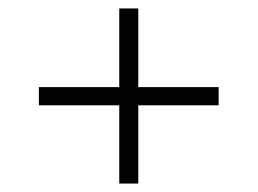

<svg xmlns="http://www.w3.org/2000/svg" viewBox="-20 -577 609 454"><path d="M497 -371V-328H307V-143H262V-328H72V-371H262V-557H307V-371Z"/></svg>

Font: mBank Light
Style: Regular
Weight: 300
Designer: Julieta Ulanovsky
Foundry: Julieta Ulanovsky
Version: Version 7.200;PS 007.200;hotconv 1.0.88;makeotf.lib2.5.64775